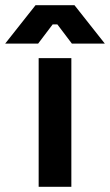

<svg xmlns="http://www.w3.org/2000/svg" viewBox="-91 -720 424 740"><path d="M58 0V-496H184V0ZM-71 -552 46 -700H196L313 -552H186L130 -626H112L56 -552Z"/></svg>

Font: Space Grotesk Frontify
Style: Bold
Weight: 700
Designer: Florian Karsten
Version: Version 2.000